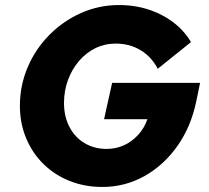

<svg xmlns="http://www.w3.org/2000/svg" viewBox="-20 -731 830 762"><path d="M386 11Q316 11 256 -13Q196 -37 152 -80.5Q108 -124 83.5 -183Q59 -242 59 -311Q59 -392 90 -464.5Q121 -537 176 -592.5Q231 -648 302 -679.5Q373 -711 453 -711Q545 -711 621.5 -671.5Q698 -632 738 -564L606 -458Q582 -505 538.5 -531.5Q495 -558 439 -558Q396 -558 359 -540Q322 -522 294 -489.5Q266 -457 250 -414Q234 -371 234 -322Q234 -269 255.5 -227.5Q277 -186 315.5 -163Q354 -140 403 -140Q440 -140 472 -154.5Q504 -169 528.5 -196Q553 -223 565 -258H393L425 -402H774L759 -329Q738 -228 684 -151.5Q630 -75 553 -32Q476 11 386 11Z"/></svg>

Font: Red Hat Text VF
Style: Italic
Weight: 400
Italic angle: -12°
Designer: Pentagram, MCKL
Foundry: Pentagram, MCKL
Version: Version 1.023